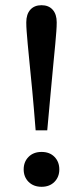

<svg xmlns="http://www.w3.org/2000/svg" viewBox="-20 -710 319 738"><path d="M117 -209Q110 -298 104 -361.5Q98 -425 93.5 -468.5Q89 -512 86.5 -541Q84 -570 82.5 -588.8Q81 -607.6 81 -624Q81 -655.2 96.5 -672.6Q112.1 -690 139.5 -690Q167 -690 182.5 -672.6Q198 -655.2 198 -624Q198 -607.6 196.5 -588.8Q195 -570 192.5 -541Q190 -512 185.5 -468.5Q181 -425 175.5 -361.5Q170 -298 161.6 -209ZM139.9 8Q109 8 90 -10.8Q71 -29.7 71 -59Q71 -88 89.8 -107Q108.6 -126 139.8 -126Q171 -126 189.5 -107Q208 -88 208 -58.7Q208 -30 189.4 -11Q170.7 8 139.9 8Z"/></svg>

Font: Montagu Slab
Style: Bold
Weight: 700
Designer: Florian Karsten
Foundry: Florian Karsten
Version: Version 1.000